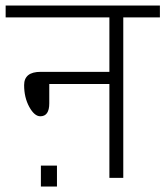

<svg xmlns="http://www.w3.org/2000/svg" viewBox="-35 -643 598 694"><path d="M170.9 -44.4V31.2H112.8V-44.4ZM360.4 0V-339.4H143.1V-269.5Q143.1 -222.7 110.8 -222.7Q89.4 -222.7 70.8 -256.6Q52.2 -290.5 52.2 -335.4Q52.2 -383.3 111.8 -383.3H360.4V-580.1H-14.6V-623H543V-580.1H410.6V0Z"/></svg>

Font: Yantramanav Light
Style: Regular
Weight: 300
Version: Version 1.001;PS 1.0;hotconv 1.0.72;makeotf.lib2.5.5900; ttf